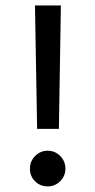

<svg xmlns="http://www.w3.org/2000/svg" viewBox="-20 -682 349 702"><path d="M107.9 -662.1H202.6L195.3 -210.9H115.7ZM89.4 -65.4Q89.4 -92.3 108.4 -111.6Q127.4 -130.9 154.3 -130.9Q181.2 -130.9 200.2 -111.6Q219.2 -92.3 219.2 -65.4Q219.2 -38.6 200.2 -19.5Q181.2 -0.5 154.3 -0.5Q127.4 -0.5 108.4 -19Q89.4 -37.6 89.4 -65.4Z"/></svg>

Font: Vazir WOL-UI
Style: Regular-WOL-UI
Weight: 400
Designer: Saber Rastikerdar
Foundry: Saber Rastikerdar
Version: Version 30.1.0